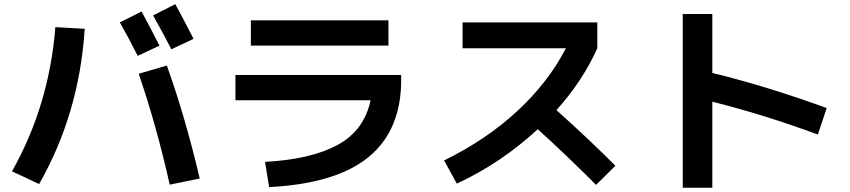

<svg xmlns="http://www.w3.org/2000/svg" viewBox="-20 -840 4040 913"><path d="M738.3 -623 634.8 -574.2Q595.7 -653.3 549.8 -733.4L653.3 -785.2Q699.2 -700.2 738.3 -623ZM900.4 -655.3 794.9 -605.5Q750 -692.4 708 -766.6L813.5 -820.3Q849.6 -754.9 900.4 -655.3ZM639.6 -489.3 773.4 -528.3Q862.3 -279.3 929.7 8.8L787.1 38.1Q724.6 -241.2 639.6 -489.3ZM243.2 -710.9 382.8 -703.1Q357.4 -300.8 166 35.2L37.1 -25.4Q213.9 -338.9 243.2 -710.9Z M1099.6 -483.4H1887.7V-460Q1887.7 -220.7 1733.4 -93.8Q1579.1 33.2 1259.8 49.8L1240.2 -70.3Q1459 -82 1585.4 -150.9Q1711.9 -219.7 1742.2 -363.3H1099.6ZM1172.9 -623V-743.2H1827.1V-623Z M2179.7 -610.4V-733.4H2820.3V-610.4Q2750 -454.1 2626 -316.4Q2786.1 -172.9 2906.2 -51.8L2814.5 39.1Q2668 -107.4 2537.1 -225.6Q2364.3 -65.4 2152.3 33.2L2091.8 -77.1Q2293 -175.8 2439.9 -312Q2586.9 -448.2 2670.9 -610.4Z M3226.6 -773.4H3367.2V-493.2Q3627 -429.7 3911.1 -326.2L3869.1 -200.2Q3619.1 -293 3367.2 -356.4V52.7H3226.6Z"/></svg>

Font: Mgen+ 1c bold
Style: Bold
Weight: 700
Designer: [Source Han Sans]
Ryoko NISHIZUKA  (kana & ideographs); Paul D. Hunt (Latin, Greek & Cyrillic); Wenlong ZHANG  (bopomofo
Version: Version 1.059.20150602